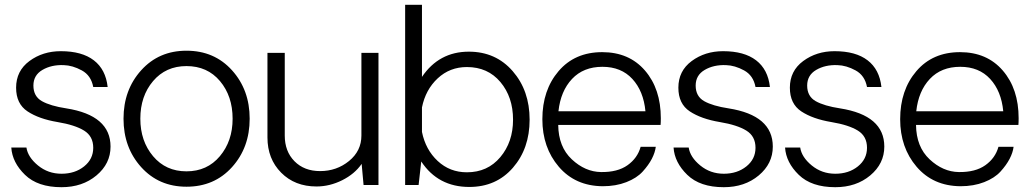

<svg xmlns="http://www.w3.org/2000/svg" viewBox="-20 -770 4292 799"><path d="M236 9Q137 9 84 -42.5Q31 -94 27 -156H90Q96 -116 138 -81.5Q180 -47 236 -47Q292 -47 330 -77.5Q368 -108 368 -155Q368 -203 330 -226.5Q292 -250 220 -262Q142 -275 94.5 -306.5Q47 -338 47 -405Q47 -475 102.5 -516Q158 -557 233 -557Q321 -557 370.5 -519Q420 -481 428 -408H368Q359 -456 320.5 -477Q282 -498 245 -499Q194 -501 156.5 -479Q119 -457 119 -414Q119 -369 154.5 -349Q190 -329 256 -319Q440 -290 440 -160Q440 -89 381.5 -40Q323 9 236 9Z M756 7Q641 7 567.5 -74.5Q494 -156 494 -276Q494 -396 567.5 -477.5Q641 -559 756 -559Q872 -559 945.5 -477.5Q1019 -396 1019 -276Q1019 -156 945.5 -74.5Q872 7 756 7ZM948 -276Q948 -370 895.5 -432.5Q843 -495 756 -495Q670 -495 617 -432.5Q564 -370 564 -276Q564 -183 617 -120Q670 -57 756 -57Q842 -57 895 -120Q948 -183 948 -276Z M1555 -550V0H1493L1485 -88Q1456 -46 1404 -20Q1352 6 1297 6Q1207 6 1150 -51.5Q1093 -109 1093 -198V-550H1165V-206Q1165 -140 1205.5 -99Q1246 -58 1312 -58Q1381 -58 1432.5 -100Q1484 -142 1484 -206V-550Z M1931 -555Q2043 -555 2113.5 -474Q2184 -393 2184 -272Q2184 -152 2114.5 -72Q2045 8 1933 8Q1803 8 1733 -98L1722 0H1666V-750H1736V-450Q1807 -555 1931 -555ZM1923 -53Q2009 -53 2062 -116Q2115 -179 2115 -272Q2115 -366 2062.5 -428.5Q2010 -491 1923 -491Q1852 -491 1801.5 -444Q1751 -397 1736 -323V-221Q1751 -147 1801.5 -100Q1852 -53 1923 -53Z M2730 -278Q2730 -260 2729 -250H2303Q2304 -159 2359.5 -107Q2415 -55 2481 -54Q2550 -53 2591.5 -82.5Q2633 -112 2646 -159H2709Q2706 -135 2692.5 -109Q2679 -83 2654.5 -56Q2630 -29 2586.5 -12Q2543 5 2488 5Q2374 4 2305.5 -76Q2237 -156 2237 -274Q2237 -395 2304.5 -474Q2372 -553 2486 -553Q2598 -553 2664 -476.5Q2730 -400 2730 -278ZM2487 -492Q2408 -492 2360.5 -441.5Q2313 -391 2304 -307H2666Q2658 -391 2611.5 -441.5Q2565 -492 2487 -492Z M2992 9Q2893 9 2840 -42.5Q2787 -94 2783 -156H2846Q2852 -116 2894 -81.5Q2936 -47 2992 -47Q3048 -47 3086 -77.5Q3124 -108 3124 -155Q3124 -203 3086 -226.5Q3048 -250 2976 -262Q2898 -275 2850.5 -306.5Q2803 -338 2803 -405Q2803 -475 2858.5 -516Q2914 -557 2989 -557Q3077 -557 3126.5 -519Q3176 -481 3184 -408H3124Q3115 -456 3076.5 -477Q3038 -498 3001 -499Q2950 -501 2912.5 -479Q2875 -457 2875 -414Q2875 -369 2910.5 -349Q2946 -329 3012 -319Q3196 -290 3196 -160Q3196 -89 3137.5 -40Q3079 9 2992 9Z M3456 9Q3357 9 3304 -42.5Q3251 -94 3247 -156H3310Q3316 -116 3358 -81.5Q3400 -47 3456 -47Q3512 -47 3550 -77.5Q3588 -108 3588 -155Q3588 -203 3550 -226.5Q3512 -250 3440 -262Q3362 -275 3314.5 -306.5Q3267 -338 3267 -405Q3267 -475 3322.5 -516Q3378 -557 3453 -557Q3541 -557 3590.5 -519Q3640 -481 3648 -408H3588Q3579 -456 3540.5 -477Q3502 -498 3465 -499Q3414 -501 3376.5 -479Q3339 -457 3339 -414Q3339 -369 3374.5 -349Q3410 -329 3476 -319Q3660 -290 3660 -160Q3660 -89 3601.5 -40Q3543 9 3456 9Z M4219 -278Q4219 -260 4218 -250H3792Q3793 -159 3848.5 -107Q3904 -55 3970 -54Q4039 -53 4080.5 -82.5Q4122 -112 4135 -159H4198Q4195 -135 4181.5 -109Q4168 -83 4143.5 -56Q4119 -29 4075.5 -12Q4032 5 3977 5Q3863 4 3794.5 -76Q3726 -156 3726 -274Q3726 -395 3793.5 -474Q3861 -553 3975 -553Q4087 -553 4153 -476.5Q4219 -400 4219 -278ZM3976 -492Q3897 -492 3849.5 -441.5Q3802 -391 3793 -307H4155Q4147 -391 4100.5 -441.5Q4054 -492 3976 -492Z"/></svg>

Font: Oakes Grotesk Light
Style: Regular
Weight: 300
Designer: Samuel Oakes
Foundry: Samuel Oakes
Version: Version 1.000;PS 001.000;hotconv 1.0.88;makeotf.lib2.5.64775